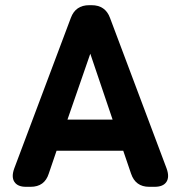

<svg xmlns="http://www.w3.org/2000/svg" viewBox="-20 -720 697 740"><path d="M80 0Q48 0 35.5 -19Q23 -38 35 -71L253 -651Q271 -700 324 -700H333Q386 -700 404 -651L622 -71Q634 -38 621.5 -19Q609 0 576 0H555Q502 0 485 -51L455 -139H198L168 -51Q152 0 98 0ZM240 -259H414L328 -513Z"/></svg>

Font: Zen Maru Gothic Black
Style: Regular
Weight: 900
Designer: Yoshimichi Ohira
Foundry: Positype
Version: Version 1.001